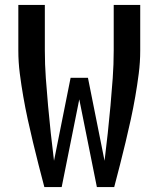

<svg xmlns="http://www.w3.org/2000/svg" viewBox="-20 -755 640 775"><path d="M159 0Q147 -45 135.5 -90.5Q124 -136 113 -181.5Q102 -227 92 -273Q82 -319 74 -365Q66 -411 60 -457.5Q54 -504 54 -551V-735H161V-551Q161 -495 165 -439.5Q169 -384 174 -328.5Q179 -273 185 -217.5Q191 -162 198 -106L265 -441H335L402 -106Q409 -162 415 -217.5Q421 -273 426 -328.5Q431 -384 435 -439.5Q439 -495 439 -551V-735H546V-551Q546 -504 540 -457.5Q534 -411 526 -365Q518 -319 508 -273Q498 -227 487 -181.5Q476 -136 464.5 -90.5Q453 -45 441 0H371L300 -354L229 0Z"/></svg>

Font: Iosevka Curly SmBdEx
Style: Regular
Weight: 600
Width: 7
Monospace: yes
Designer: Belleve Invis
Foundry: Belleve Invis
Version: Version 11.1.0; ttfautohint (v1.8.3)